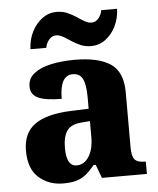

<svg xmlns="http://www.w3.org/2000/svg" viewBox="-55 -823 724 880"><g transform="rotate(-5 307.0 -383.0)"><path d="M200 10Q135 10 89 -30Q43 -70 43 -154Q43 -236 98 -275Q153 -314 265 -318L346 -321V-375Q346 -430 333 -457.5Q320 -485 287 -485Q227 -485 227 -377Q155 -377 120 -392.5Q85 -408 85 -446Q85 -483 114.5 -506Q144 -529 193 -539.5Q242 -550 301 -550Q411 -550 466.5 -512.5Q522 -475 522 -381V-128Q522 -87 535 -72Q548 -57 582 -57H586V0H379L356 -62H346Q324 -35 304.5 -19.5Q285 -4 261 3Q237 10 200 10ZM269 -67Q304 -67 325.5 -101Q347 -135 347 -191V-264L310 -261Q260 -258 241 -230.5Q222 -203 222 -151Q222 -67 269 -67ZM383 -606Q356 -606 334 -615.5Q312 -625 293.5 -637.5Q275 -650 258.5 -659.5Q242 -669 226 -669Q207 -669 193.5 -652.5Q180 -636 177 -616H104Q106 -661 124.5 -697Q143 -733 172.5 -754.5Q202 -776 238 -776Q265 -776 287 -766.5Q309 -757 327.5 -744.5Q346 -732 362.5 -722.5Q379 -713 394 -713Q413 -713 426.5 -729.5Q440 -746 443 -766H516Q514 -721 496 -685Q478 -649 448.5 -627.5Q419 -606 383 -606Z"/></g></svg>

Font: Noto Serif Georgian ExtraBold
Style: Regular
Weight: 800
Designer: Monotype Design Team, Akaki Razmadze
Foundry: Google LLC
Version: Version 2.003; ttfautohint (v1.8.4.7-5d5b)